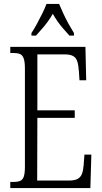

<svg xmlns="http://www.w3.org/2000/svg" viewBox="-20 -951 516 971"><path d="M32 0V-31H49Q70 -31 82.5 -36.5Q95 -42 100.5 -58.5Q106 -75 106 -107V-604Q106 -638 100 -655Q94 -672 81.5 -677.5Q69 -683 49 -683H32V-714H412L416 -545H382L379 -590Q377 -621 371 -640Q365 -659 350 -667.5Q335 -676 306 -676H169V-393H358V-355H169L168 -38H329Q358 -38 373 -46.5Q388 -55 394.5 -72Q401 -89 403 -115L407 -169H442L437 0ZM139 -784Q152 -803 166 -829Q180 -855 193.5 -882Q207 -909 215 -931H279Q288 -909 300.5 -882Q313 -855 327.5 -829Q342 -803 354 -784V-771H331Q315 -789 300 -806Q285 -823 272 -841.5Q259 -860 247 -881Q235 -860 221.5 -841.5Q208 -823 193 -806Q178 -789 162 -771H139Z"/></svg>

Font: Noto Serif Khmer ExtraCondensed Light
Style: Regular
Weight: 300
Width: 2
Designer: Danh Hong and the Monotype Design Team
Foundry: Monotype Imaging Inc.
Version: Version 2.004